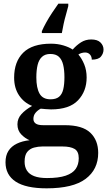

<svg xmlns="http://www.w3.org/2000/svg" viewBox="-20 -786 592 1046"><path d="M234 240Q121 240 65.5 203.5Q10 167 10 98Q10 61 26 36Q42 11 72 -3.5Q102 -18 141 -22Q117 -32 96 -53.5Q75 -75 75 -109Q75 -140 96.5 -164Q118 -188 155 -209Q111 -226 84 -266Q57 -306 57 -363Q57 -450 106.5 -499Q156 -548 258 -548Q294 -548 325.5 -538.5Q357 -529 376 -516Q397 -540 421.5 -555.5Q446 -571 477 -571Q511 -571 527.5 -554.5Q544 -538 544 -516Q544 -495 530 -478Q516 -461 480 -461Q480 -478 470 -489Q460 -500 444 -500Q434 -500 424 -497Q414 -494 407 -489Q426 -467 439 -435Q452 -403 452 -364Q452 -289 405 -239.5Q358 -190 258 -190Q247 -190 229.5 -191.5Q212 -193 202 -194Q186 -186 174 -172Q162 -158 162 -138Q162 -122 174.5 -113Q187 -104 215 -104H333Q429 -104 472 -63Q515 -22 515 47Q515 137 446.5 188.5Q378 240 234 240ZM236 184Q300 184 338 171Q376 158 392.5 134Q409 110 409 76Q409 39 386.5 25.5Q364 12 320 12H211Q188 12 165.5 18Q143 24 128.5 41.5Q114 59 114 95Q114 123 126.5 143Q139 163 166 173.5Q193 184 236 184ZM255 -245Q285 -245 301.5 -258.5Q318 -272 324.5 -299Q331 -326 331 -365Q331 -405 324 -433.5Q317 -462 300.5 -477Q284 -492 254 -492Q226 -492 209 -476.5Q192 -461 185 -432.5Q178 -404 178 -364Q178 -307 195.5 -276Q213 -245 255 -245ZM208 -616Q217 -637 232 -664Q247 -691 265 -718Q283 -745 298 -766H352V-753Q347 -732 339.5 -706.5Q332 -681 326.5 -655Q321 -629 317 -606H208Z"/></svg>

Font: Noto Serif Kannada SemiBold
Style: Regular
Weight: 600
Version: Version 2.003